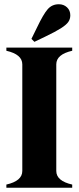

<svg xmlns="http://www.w3.org/2000/svg" viewBox="-20 -884 370 904"><path d="M245 -581V-79Q245 -32 320 -15V0H10V-15Q85 -32 85 -79V-581Q85 -628 10 -645V-660H320V-645Q245 -628 245 -581ZM311 -812Q311 -794 301.5 -780.5Q292 -767 267 -751Q242 -735 192 -711L142 -687L128 -701L154 -754Q184 -817 204.5 -840.5Q225 -864 257 -864Q280 -864 295.5 -849.5Q311 -835 311 -812Z"/></svg>

Font: FFF_NEPSZA-BADSAG Bold
Style: Regular
Weight: 700
Designer: bBox Type GmbH
Foundry: bBox Type GmbH
Version: Version 0.002